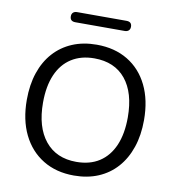

<svg xmlns="http://www.w3.org/2000/svg" viewBox="-94 -953 955 1045"><g transform="rotate(10 384.0 -430.5)"><path d="M383.9 9Q285.5 9 212.8 -35.5Q140 -80 100.2 -161.2Q60.5 -242.5 60.5 -352.9Q60.5 -436.5 83 -503Q105.5 -569.5 147.8 -616.5Q190 -663.5 249.8 -688.8Q309.5 -714 384.1 -714Q483.5 -714 556.2 -670Q629 -626 668.5 -545.2Q708 -464.5 708 -354.1Q708 -270.5 685.2 -203.5Q662.5 -136.5 620.2 -89Q578 -41.5 518.2 -16.2Q458.5 9 383.9 9ZM383.9 -66.5Q458.4 -66.5 510.7 -100.2Q563 -134 590.8 -198.2Q618.5 -262.5 618.5 -353Q618.5 -489 557.5 -563.8Q496.5 -638.5 384 -638.5Q310.5 -638.5 257.9 -604.9Q205.3 -571.4 177.6 -507.4Q150 -443.5 150 -353.1Q150 -218 211.5 -142.2Q273 -66.5 383.9 -66.5ZM247.5 -814Q217.5 -814 217.5 -842Q217.5 -855.3 225.4 -862.6Q233.2 -870 247.5 -870H520Q550 -870 550 -842.2Q550 -829 542.1 -821.5Q534.3 -814 520 -814Z"/></g></svg>

Font: Nunito ExtraLight
Style: Regular
Weight: 200
Designer: Vernon Adams
Foundry: Vernon Adams
Version: Version 3.602;April 4, 2023;FontCreator 14.0.0.2856 64-bit